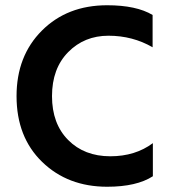

<svg xmlns="http://www.w3.org/2000/svg" viewBox="-20 -703 649 731"><path d="M562 -32Q500 8 388 8Q238 8 140.5 -86.5Q43 -181 43 -337Q43 -490 139.5 -586.5Q236 -683 388 -683Q499 -683 561 -646V-523Q485 -567 393 -567Q301 -567 239.5 -504.5Q178 -442 178 -337Q178 -232 239.5 -170Q301 -108 400 -108Q495 -108 562 -158Z"/></svg>

Font: Hind Madurai SemiBold
Style: Regular
Weight: 600
Designer: Jyotish Sonowal
Foundry: Indian Type Foundry
Version: Version 1.001;PS 1.0;hotconv 1.0.86;makeotf.lib2.5.63406; tt